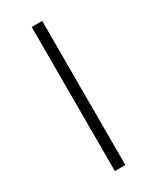

<svg xmlns="http://www.w3.org/2000/svg" viewBox="-183 -754 660 808"><g transform="rotate(-30 147.5 -350.0)"><path d="M122 -700H173V0H122Z"/></g></svg>

Font: Hilab Light
Style: Regular
Weight: 300
Designer: Cristianderson Lima
Foundry: Cristianderson
Version: Version 1.0